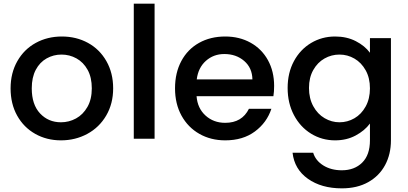

<svg xmlns="http://www.w3.org/2000/svg" viewBox="-20 -760 2237 1052"><path d="M314 9Q236 9 173 -26.5Q110 -62 74 -126.5Q38 -191 38 -276Q38 -360 75 -425Q112 -490 176 -525Q240 -560 319 -560Q398 -560 462 -525Q526 -490 563 -425Q600 -360 600 -276Q600 -192 562 -127Q524 -62 458.5 -26.5Q393 9 314 9ZM314 -90Q358 -90 396.5 -111Q435 -132 459 -174Q483 -216 483 -276Q483 -336 460 -377.5Q437 -419 399 -440Q361 -461 317 -461Q273 -461 235.5 -440Q198 -419 176 -377.5Q154 -336 154 -276Q154 -187 199.5 -138.5Q245 -90 314 -90Z M827 -740V0H713V-740Z M1482 -289Q1482 -258 1478 -233H1057Q1062 -167 1106 -127Q1150 -87 1214 -87Q1306 -87 1344 -164H1467Q1442 -88 1376.5 -39.5Q1311 9 1214 9Q1135 9 1072.5 -26.5Q1010 -62 974.5 -126.5Q939 -191 939 -276Q939 -361 973.5 -425.5Q1008 -490 1070.5 -525Q1133 -560 1214 -560Q1292 -560 1353 -526Q1414 -492 1448 -430.5Q1482 -369 1482 -289ZM1363 -325Q1362 -388 1318 -426Q1274 -464 1209 -464Q1150 -464 1108 -426.5Q1066 -389 1058 -325Z M1816 -560Q1880 -560 1929.5 -534.5Q1979 -509 2007 -471V-551H2122V9Q2122 85 2090 144.5Q2058 204 1997.5 238Q1937 272 1853 272Q1741 272 1667 219.5Q1593 167 1583 77H1696Q1709 120 1751.5 146.5Q1794 173 1853 173Q1922 173 1964.5 131Q2007 89 2007 9V-83Q1978 -44 1928.5 -17.5Q1879 9 1816 9Q1744 9 1684.5 -27.5Q1625 -64 1590.5 -129.5Q1556 -195 1556 -278Q1556 -361 1590.5 -425Q1625 -489 1684.5 -524.5Q1744 -560 1816 -560ZM2007 -276Q2007 -333 1983.5 -375Q1960 -417 1922 -439Q1884 -461 1840 -461Q1796 -461 1758 -439.5Q1720 -418 1696.5 -376.5Q1673 -335 1673 -278Q1673 -221 1696.5 -178Q1720 -135 1758.5 -112.5Q1797 -90 1840 -90Q1884 -90 1922 -112Q1960 -134 1983.5 -176.5Q2007 -219 2007 -276Z"/></svg>

Font: A Bank Premium Med
Style: Regular
Weight: 500
Designer: Ninad Kale (Devanagari), Jonny Pinhorn (Latin), Htun Naung (Myanmar)
Foundry: Indian Type Foundry
Version: 4.004